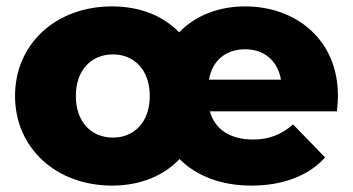

<svg xmlns="http://www.w3.org/2000/svg" viewBox="-20 -571 1103 600"><path d="M333 -141C267 -141 217 -188 217 -271C217 -354 267 -401 333 -401C398 -401 448 -354 448 -271C448 -188 398 -141 333 -141ZM633 -322C643 -381 685 -417 746 -417C807 -417 848 -380 858 -322ZM766 9C862 9 944 -21 996 -79L896 -182C858 -150 821 -135 771 -135C699 -135 651 -167 636 -223H1033C1034 -238 1036 -255 1036 -272C1036 -448 904 -551 746 -551C661 -551 589 -521 540 -470C490 -521 419 -551 330 -551C156 -551 27 -435 27 -271C27 -108 156 9 330 9C419 9 492 -22 541 -74C593 -22 669 9 766 9Z"/></svg>

Font: Montserrat-Alt1 ExtBd
Style: Regular
Weight: 800
Designer: Differentunic
Foundry: Differentunic
Version: Version 7.222